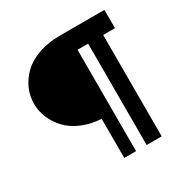

<svg xmlns="http://www.w3.org/2000/svg" viewBox="-160 -837 946 973"><g transform="rotate(-30 312.5 -350.0)"><path d="M361 0H292V-229Q229.5 -232.5 179.2 -254.2Q129 -276 97.8 -309.2Q66.5 -342.5 49.8 -382.8Q33 -423 33 -466Q33 -511 51.2 -552.2Q69.5 -593.5 103.8 -626.8Q138 -660 194 -680Q250 -700 320 -700H580V-593H511V0H423V-593H361Z"/></g></svg>

Font: Cabin
Style: Bold
Weight: 700
Designer: Pablo Impallari
Foundry: Pablo Impallari. http://www.impallari.com Igino Marini. http://www.ikern.com
Version: Version 3.001;hotconv 1.0.109;makeotfexe 2.5.65596